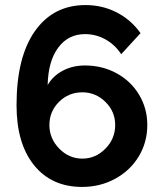

<svg xmlns="http://www.w3.org/2000/svg" viewBox="-20 -735 647 765"><path d="M318.8 -474.1Q269.5 -474.1 230.2 -453.4Q190.9 -432.6 169.9 -396Q171.9 -491.2 211.9 -545.2Q252 -599.1 318.8 -599.1Q362.3 -599.1 400.4 -577.9Q438.5 -556.6 462.9 -519L540 -603Q501.5 -656.7 444.6 -685.8Q387.7 -714.8 320.8 -714.8Q192.4 -714.8 119.1 -611.1Q45.9 -507.3 45.9 -315.9Q45.9 -163.1 115.7 -76.7Q185.5 9.8 307.1 9.8Q379.4 9.8 439.2 -22.9Q499 -55.7 533 -112.1Q566.9 -168.5 566.9 -236.8Q566.9 -302.7 534.4 -357.2Q502 -411.6 444.8 -442.9Q387.7 -474.1 318.8 -474.1ZM176.8 -236.8Q176.8 -291 215.1 -329.1Q253.4 -367.2 308.1 -367.2Q361.3 -367.2 400.1 -328.9Q439 -290.5 439 -236.8Q439 -182.1 399.9 -142.6Q360.8 -103 308.1 -103Q254.9 -103 215.8 -143.1Q176.8 -183.1 176.8 -236.8Z"/></svg>

Font: Rawline
Style: Bold
Weight: 700
Designer: Matt McInerney, Pablo Impallari, Rodrigo Fuenzalida
Foundry: Matt McInerney, Pablo Impallari, Rodrigo Fuenzalida
Version: Version 4.020;PS 004.020;hotconv 1.0.88;makeotf.lib2.5.64775